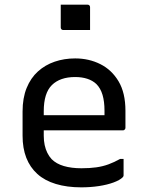

<svg xmlns="http://www.w3.org/2000/svg" viewBox="-20 -794 640 825"><path d="M303 -543Q362 -543 411 -518.5Q460 -494 489.5 -444.5Q519 -395 519 -318V-245Q519 -242 517.5 -239.5Q516 -237 514 -235.5Q512 -234 508 -234H249Q232 -234 215 -234Q198 -234 182 -234H152L139 -299H429Q429 -304 429 -309Q429 -314 429 -319Q429 -358 420.5 -386.5Q412 -415 394 -433Q378 -448 355 -455.5Q332 -463 303 -463Q238 -463 203 -428.5Q168 -394 168 -316V-211Q168 -189 172 -170.5Q176 -152 183.5 -137Q191 -122 202 -110Q222 -90 254.5 -80.5Q287 -71 330 -71Q366 -71 394 -75Q422 -79 446.5 -88Q471 -97 496 -111H511Q511 -93 511 -75Q511 -57 511 -40Q511 -38 510 -36Q509 -34 507 -32Q495 -20 468 -10Q441 0 405 5.5Q369 11 329 11Q268 11 220 -3.5Q172 -18 140.5 -46.5Q109 -75 93 -116Q77 -157 77 -211V-315Q77 -373 94.5 -416Q112 -459 143 -487Q174 -515 215 -529Q256 -543 303 -543ZM241 -774Q255 -774 269.5 -774Q284 -774 298.5 -774Q313 -774 327.5 -774Q342 -774 356 -774Q361 -774 364 -771Q367 -768 367 -763V-665Q353 -665 338.5 -665Q324 -665 309.5 -665Q295 -665 280.5 -665Q266 -665 252 -665Q247 -665 244 -668Q241 -671 241 -676Z"/></svg>

Font: Recursive
Style: Regular
Weight: 400
Version: Version 1.085